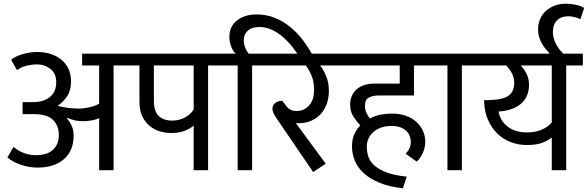

<svg xmlns="http://www.w3.org/2000/svg" viewBox="-20 -920 3178 1038"><path d="M40 -597Q63 -616 103 -627.5Q143 -639 181 -639Q220 -639 253 -628.5Q286 -618 311 -598Q336 -578 350 -548Q364 -518 364 -479Q364 -431 342 -398.5Q320 -366 291 -348Q320 -340 350 -336.5Q380 -333 405 -333Q435 -333 467.5 -341Q500 -349 516 -360V-566H424V-630H684V-566H594V0H516V-281Q480 -265 429 -265Q407 -265 388.5 -268.5Q370 -272 343 -283L341 -281Q359 -260 368.5 -237.5Q378 -215 378 -186Q378 -105 325.5 -59.5Q273 -14 183 -14Q160 -14 137 -18Q114 -22 92 -29.5Q70 -37 51.5 -47Q33 -57 20 -69L53 -126Q79 -104 109.5 -92.5Q140 -81 178 -81Q202 -81 223.5 -87Q245 -93 261.5 -106Q278 -119 288 -140Q298 -161 298 -190Q298 -241 266.5 -272Q235 -303 164 -303H102V-368H155Q214 -367 249 -395Q284 -423 284 -475Q284 -524 252 -548Q220 -572 178 -572Q155 -572 126.5 -565.5Q98 -559 72 -541Z M1195 -566H1105V0H1027V-241Q1009 -225 979 -213Q949 -201 907 -201Q872 -201 841 -211Q810 -221 786 -242Q762 -263 748 -294Q734 -325 734 -367V-566H664V-630H1195ZM812 -375Q812 -318 838 -293Q864 -268 912 -268Q949 -268 981 -285.5Q1013 -303 1027 -329V-566H812Z M1265 -566H1175V-630H1254Q1240 -642 1230 -667.5Q1220 -693 1220 -719Q1220 -778 1262 -810Q1304 -842 1367 -842Q1422 -842 1468.5 -822.5Q1515 -803 1553 -771Q1591 -739 1620.5 -699Q1650 -659 1672 -618L1681 -601L1621 -576L1609 -596Q1590 -628 1565.5 -660Q1541 -692 1512.5 -717.5Q1484 -743 1451 -758.5Q1418 -774 1382 -774Q1340 -774 1319 -753.5Q1298 -733 1298 -704Q1298 -679 1306.5 -660.5Q1315 -642 1324 -630H1433V-566H1343V0H1265Z M1741 -35 1673 10 1480 -273Q1464 -296 1458.5 -308.5Q1453 -321 1453 -332Q1453 -353 1469 -364Q1485 -375 1506 -375L1527 -348Q1539 -332 1552 -326Q1565 -320 1585 -320Q1624 -320 1651 -350Q1678 -380 1678 -434Q1678 -479 1664 -512Q1650 -545 1633 -566H1413V-630H1843V-566H1710Q1726 -548 1742 -511.5Q1758 -475 1758 -430Q1758 -390 1746 -357.5Q1734 -325 1712.5 -302Q1691 -279 1661 -266.5Q1631 -254 1595 -254Q1590 -254 1587 -254Q1584 -254 1579 -255Z M2158 98Q2086 90 2034 69Q1982 48 1948.5 18Q1915 -12 1899 -49.5Q1883 -87 1883 -128Q1883 -167 1895.5 -194.5Q1908 -222 1928 -242Q1906 -265 1889.5 -291.5Q1873 -318 1873 -355Q1873 -383 1883.5 -404.5Q1894 -426 1911.5 -440Q1929 -454 1952.5 -461Q1976 -468 2002 -468H2141V-566H1813V-630H2339V-566H2218V-404H2029Q1998 -404 1975.5 -393.5Q1953 -383 1953 -347Q1953 -327 1961 -310Q1969 -293 1980 -279Q2006 -294 2036.5 -300Q2067 -306 2099 -306Q2141 -306 2174.5 -294Q2208 -282 2231 -261Q2254 -240 2266.5 -212.5Q2279 -185 2279 -154Q2279 -122 2266 -93.5Q2253 -65 2233 -46L2173 -89Q2186 -102 2193.5 -117.5Q2201 -133 2201 -153Q2201 -168 2195.5 -183.5Q2190 -199 2178 -211Q2166 -223 2146 -231Q2126 -239 2097 -239Q2037 -239 2000 -207.5Q1963 -176 1963 -126Q1963 -99 1971.5 -73Q1980 -47 2004 -25.5Q2028 -4 2070 12Q2112 28 2179 35Z M2399 -566H2309V-630H2567V-566H2477V0H2399Z M3041 -566V0H2963V-177Q2946 -162 2914 -149Q2882 -136 2828 -136Q2784 -136 2743 -151Q2702 -166 2670 -196.5Q2638 -227 2618 -272.5Q2598 -318 2597 -378L2626 -379Q2701 -381 2730.5 -403.5Q2760 -426 2760 -471Q2760 -499 2748 -522.5Q2736 -546 2717 -566H2547V-630H3131V-566ZM2963 -566H2795Q2812 -549 2826 -522.5Q2840 -496 2840 -462Q2840 -397 2797 -359.5Q2754 -322 2675 -317Q2685 -266 2725 -235Q2765 -204 2831 -204Q2873 -204 2908.5 -219Q2944 -234 2963 -258Z M2949 -626V-634Q2940 -643 2929.5 -655.5Q2919 -668 2910 -684Q2901 -700 2895 -719Q2889 -738 2889 -761Q2889 -793 2900.5 -818.5Q2912 -844 2932.5 -862Q2953 -880 2980 -890Q3007 -900 3038 -900Q3066 -900 3093.5 -894Q3121 -888 3138 -877L3118 -816Q3086 -832 3051 -832Q3014 -832 2991.5 -810Q2969 -788 2969 -746Q2969 -727 2974.5 -709.5Q2980 -692 2988.5 -677Q2997 -662 3007 -650Q3017 -638 3025 -630Z"/></svg>

Font: Ek Mukta
Style: Regular
Weight: 400
Designer: Girish Dalvi and Yashodeep Gholap
Foundry: Ek Type
Version: Version 2.538;PS 1.001;hotconv 16.6.51;makeotf.lib2.5.65220;